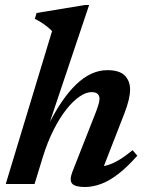

<svg xmlns="http://www.w3.org/2000/svg" viewBox="-20 -737 587 769"><path d="M151 -106.5 118.5 0H3L188.5 -612.5Q179.5 -622 169 -630.2Q158.5 -638.5 146.2 -646.5Q134 -654.5 119.5 -661.5L126.5 -685L320.5 -717H337L169 -216.5L166.5 -222Q195.5 -282 225.2 -326Q255 -370 285 -398.8Q315 -427.5 346.2 -441.8Q377.5 -456 409.5 -456Q459 -456 480 -434.2Q501 -412.5 501 -378Q501 -360 495.5 -336.8Q490 -313.5 478.5 -283.5L382.5 -37L368.5 -69.5Q390 -69 412.5 -76Q435 -83 459.5 -98Q484 -113 511 -135.5L530 -113.5Q489.5 -67.5 453.2 -39.8Q417 -12 384 0Q351 12 320 12Q280.5 12 268.8 -1.8Q257 -15.5 270 -49L365 -290.5Q372 -309.5 375.2 -321.2Q378.5 -333 378.5 -341.5Q378.5 -353.5 371.2 -360.8Q364 -368 346.5 -368Q324.5 -368 298.5 -350.2Q272.5 -332.5 245.8 -298.8Q219 -265 194.5 -216.5Q170 -168 151 -106.5Z"/></svg>

Font: Newsreader 16pt 16pt SemiBold
Style: Italic
Weight: 600
Italic angle: -17°
Version: Version 1.003